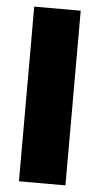

<svg xmlns="http://www.w3.org/2000/svg" viewBox="-51 -728 396 761"><g transform="rotate(5 146.5 -347.5)"><path d="M239 -695H54V0H239Z"/></g></svg>

Font: Fira Sans ExtraBold
Style: Regular
Weight: 800
Designer: bBox Type GmbH & Carrois Corporate GbR & Edenspiekermann AG
Foundry: bBox Type GmbH & Carrois Corporate GbR & Edenspiekermann AG
Version: Version 4.300;PS 004.300;hotconv 1.0.88;makeotf.lib2.5.64775